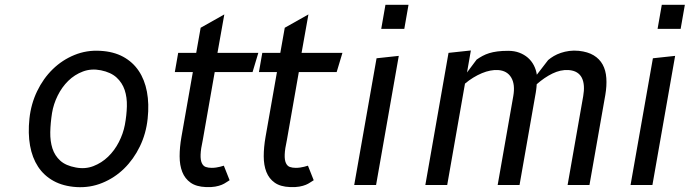

<svg xmlns="http://www.w3.org/2000/svg" viewBox="-20 -770 2870 799"><path d="M298 8.5Q243 5 203 -17Q163 -39 138.5 -76.2Q114 -113.5 105 -164.2Q96 -215 102.5 -276.5Q109 -337.5 134.5 -390.5Q160 -443.5 199.5 -482Q239 -520.5 289.8 -541.2Q340.5 -562 397.5 -558.5Q452.5 -555.5 492.5 -533.8Q532.5 -512 557.2 -475.2Q582 -438.5 591.5 -388Q601 -337.5 594.5 -276.5Q588 -214 562 -160.5Q536 -107 496.2 -68.2Q456.5 -29.5 405.5 -8.8Q354.5 12 298 8.5ZM499.5 -250Q507 -290 508 -327.5Q509 -365 498.8 -395.5Q488.5 -426 465 -447.5Q441.5 -469 400 -477.5Q360 -485.5 325.2 -472.5Q290.5 -459.5 264 -433.5Q237.5 -407.5 220 -372Q202.5 -336.5 196.5 -299.5Q190 -258 189.2 -220.2Q188.5 -182.5 198.2 -152.2Q208 -122 231 -101.2Q254 -80.5 295.5 -73Q334.5 -65.5 368.8 -78.8Q403 -92 429.8 -117.8Q456.5 -143.5 474.5 -178.5Q492.5 -213.5 499.5 -250Z M824 -188Q815.5 -149.5 814.8 -126.8Q814 -104 819.8 -91.5Q825.5 -79 836.2 -75.2Q847 -71.5 861 -71.5Q870 -71.5 879.2 -72.8Q888.5 -74 895.5 -76Q904 -78 911.5 -80.5L935.5 -20Q928.5 -16 921 -10.8Q913.5 -5.5 902.8 -1Q892 3.5 876 6.5Q860 9.5 837 8.5Q797 7 773.2 -9.8Q749.5 -26.5 738.5 -54.5Q727.5 -82.5 727.5 -119.8Q727.5 -157 735 -200L782.5 -470H707.5L721.5 -550H796.5L815 -654.5L913.5 -710L885 -550H1055L1031 -470H873.5Z M1174 -188Q1165.5 -149.5 1164.8 -126.8Q1164 -104 1169.8 -91.5Q1175.5 -79 1186.2 -75.2Q1197 -71.5 1211 -71.5Q1220 -71.5 1229.2 -72.8Q1238.5 -74 1245.5 -76Q1254 -78 1261.5 -80.5L1285.5 -20Q1278.5 -16 1271 -10.8Q1263.5 -5.5 1252.8 -1Q1242 3.5 1226 6.5Q1210 9.5 1187 8.5Q1147 7 1123.2 -9.8Q1099.5 -26.5 1088.5 -54.5Q1077.5 -82.5 1077.5 -119.8Q1077.5 -157 1085 -200L1132.5 -470H1057.5L1071.5 -550H1146.5L1165 -654.5L1263.5 -710L1235 -550H1405L1381 -470H1223.5Z M1545 0H1454L1547 -527.5L1639.5 -537.5ZM1584 -750H1680L1662.5 -650H1566.5Z M1841 0H1750L1846.5 -550L1939.5 -560L1923.5 -468.5L1963.5 -522Q1975.5 -530.5 1988 -537.2Q2000.5 -544 2015.8 -548.8Q2031 -553.5 2050.2 -556Q2069.5 -558.5 2095 -558.5Q2120.5 -558.5 2141 -550.8Q2161.5 -543 2176.8 -529.8Q2192 -516.5 2201.5 -498.2Q2211 -480 2214 -459L2261 -520Q2271.5 -529 2284.8 -536.8Q2298 -544.5 2314.2 -550Q2330.5 -555.5 2349 -558Q2367.5 -560.5 2388.5 -558.5Q2426 -554.5 2450.5 -539.8Q2475 -525 2488 -501.2Q2501 -477.5 2503.2 -445.2Q2505.5 -413 2499 -375L2433 0H2342L2407 -370Q2411 -392.5 2409.8 -412Q2408.5 -431.5 2401.5 -445.8Q2394.5 -460 2380.8 -468.5Q2367 -477 2346 -478.5Q2329 -479.5 2312.2 -475.8Q2295.5 -472 2279 -464Q2262.5 -456 2246 -444.8Q2229.5 -433.5 2213.5 -419.5Q2213 -412 2212.5 -406.5Q2212 -401 2211.2 -395.5Q2210.5 -390 2209.5 -384Q2208.5 -378 2207 -370L2142 0H2051L2116 -370Q2124.5 -418.5 2107.5 -447.2Q2090.5 -476 2052.5 -478.5Q2037.5 -479.5 2020.5 -476.2Q2003.5 -473 1985.5 -465.5Q1967.5 -458 1949.5 -447Q1931.5 -436 1915 -422Z M2695 0H2604L2697 -527.5L2789.5 -537.5ZM2734 -750H2830L2812.5 -650H2716.5Z"/></svg>

Font: B612
Style: Italic
Weight: 400
Italic angle: -10°
Designer: Nicolas Chauveau, Thomas Paillot, Jonathan Favre-Lamarine, Jean-Luc Vinot
Foundry: AIRBUS
Version: Version 1.008